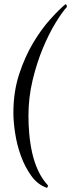

<svg xmlns="http://www.w3.org/2000/svg" viewBox="-20 -776 340 918"><path d="M293 -756Q298 -754 299 -750Q300 -746 300 -743Q277 -718 245.5 -666.5Q214 -615 185 -545.5Q156 -476 136 -393Q116 -310 116 -221Q116 -181 120 -135Q124 -89 134 -44.5Q144 0 162.5 40Q181 80 209 110Q209 112 208.5 116Q208 120 204 122Q160 107 129.5 64.5Q99 22 80 -30.5Q61 -83 52.5 -138.5Q44 -194 44 -236Q44 -337 71.5 -421Q99 -505 138.5 -571Q178 -637 220.5 -684Q263 -731 293 -756Z"/></svg>

Font: Vermiglione Medium
Style: Italic
Weight: 500
Italic angle: -11°
Version: Version 1.000